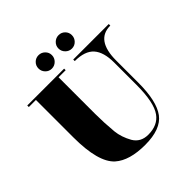

<svg xmlns="http://www.w3.org/2000/svg" viewBox="-229 -1045 1223 1223"><g transform="rotate(-45 382.0 -433.5)"><path d="M764 -700V-686Q633 -686 633 -502V-302Q633 -136 579 -63.5Q525 9 384 9Q243 9 174 -52Q94 -124 94 -349V-686H30V-700H362V-686H298V-356Q298 -278 306 -191Q312 -134 344 -77Q376 -23 444 -23Q529 -23 570 -80Q615 -142 615 -303V-502Q615 -596 575 -641Q535 -686 444 -686V-700ZM445 -773Q427 -791 427 -816Q427 -841 445 -858.5Q463 -876 488 -876Q513 -876 530.5 -858.5Q548 -841 548 -816Q548 -791 530.5 -773Q513 -755 488 -755Q463 -755 445 -773ZM264.5 -773Q247 -791 247 -816Q247 -841 264.5 -858.5Q282 -876 307 -876Q332 -876 350 -858.5Q368 -841 368 -816Q368 -791 350 -773Q332 -755 307 -755Q282 -755 264.5 -773Z"/></g></svg>

Font: Elsie Black
Style: Regular
Weight: 900
Designer: Alejandro Inler
Foundry: Alejandro Inler
Version: 1.002